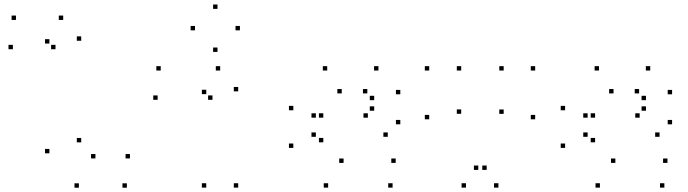

<svg xmlns="http://www.w3.org/2000/svg" viewBox="-20 -846 3140 876"><path d="M558.8 10.4V-9.6H538.8V10.4ZM572.9 -123.2V-143.2H552.9V-123.2ZM415.4 -123.2V-143.2H395.4V-123.2ZM350.5 -196.5V-216.5H330.5V-196.5ZM350.5 -660V-680H330.5V-660ZM268.3 -755V-775H248.3V-755ZM52.9 -755V-775H32.9V-755ZM38.8 -621.4V-641.4H18.8V-621.4ZM233.2 -621.4V-641.4H213.2V-621.4ZM205.4 -647.3V-667.3H185.4V-647.3ZM205.4 -146.5V-166.5H185.4V-146.5ZM339.9 10.4V-9.6H319.9V10.4Z M1066.8 10V-10H1046.8V10ZM1066.8 -429.2V-449.2H1046.8V-429.2ZM984.6 -524.2V-544.2H964.6V-524.2ZM713.3 -524.2V-544.2H693.3V-524.2ZM699.2 -390.6V-410.6H679.2V-390.6ZM949.4 -390.6V-410.6H929.4V-390.6ZM921 -416.5V-436.5H901V-416.5ZM921 10V-10H901V10ZM1074.6 -707.6V-727.6H1054.6V-707.6ZM972.3 -805.5V-825.5H952.3V-805.5ZM869.7 -707.6V-727.6H849.7V-707.6ZM972.3 -609.2V-629.2H952.3V-609.2Z M1771.2 10V-10H1751.2V10ZM1785.3 -102.8V-122.8H1765.3V-102.8ZM1547.6 -102.8V-122.8H1527.6V-102.8ZM1455.1 -196.7V-216.7H1435.1V-196.7ZM1455.1 -309.2V-329.2H1435.1V-309.2ZM1539.2 -419.8V-439.8H1519.2V-419.8ZM1655.9 -419.8V-439.8H1635.9V-419.8ZM1687.2 -388.9V-408.9H1667.2V-388.9ZM1687.2 -340.8V-360.8H1667.2V-340.8ZM1658.4 -309.1V-329.1H1638.4V-309.1ZM1421.1 -309.1V-329.1H1401.1V-309.1ZM1421.1 -221.8V-241.8H1401.1V-221.8ZM1749.2 -221.8V-241.8H1729.2V-221.8ZM1806.4 -278.8V-298.8H1786.4V-278.8ZM1806.4 -415.8V-435.8H1786.4V-415.8ZM1706.7 -524.2V-544.2H1686.7V-524.2ZM1472.9 -524.2V-544.2H1452.9V-524.2ZM1318.3 -342.9V-362.9H1298.3V-342.9ZM1318.3 -171.2V-191.2H1298.3V-171.2ZM1477.1 10V-10H1457.1V10Z M2254 10V-10H2234V10ZM2421.7 -301.7V-321.7H2401.7V-301.7ZM2421.7 -524.2V-544.2H2401.7V-524.2ZM2278 -524.2V-544.2H2258V-524.2ZM2278 -326.5V-346.5H2258V-326.5ZM2162.2 -70.8V-90.8H2142.2V-70.8ZM2200.4 -70.8V-90.8H2180.4V-70.8ZM2084.2 -326.8V-346.8H2064.2V-326.8ZM2084.2 -524.2V-544.2H2064.2V-524.2ZM1938.3 -524.2V-544.2H1918.3V-524.2ZM1938.3 -301.7V-321.7H1918.3V-301.7ZM2106 10V-10H2086V10Z M3011.2 10V-10H2991.2V10ZM3025.3 -102.8V-122.8H3005.3V-102.8ZM2787.6 -102.8V-122.8H2767.6V-102.8ZM2695.1 -196.7V-216.7H2675.1V-196.7ZM2695.1 -309.2V-329.2H2675.1V-309.2ZM2779.2 -419.8V-439.8H2759.2V-419.8ZM2895.9 -419.8V-439.8H2875.9V-419.8ZM2927.2 -388.9V-408.9H2907.2V-388.9ZM2927.2 -340.8V-360.8H2907.2V-340.8ZM2898.4 -309.1V-329.1H2878.4V-309.1ZM2661.1 -309.1V-329.1H2641.1V-309.1ZM2661.1 -221.8V-241.8H2641.1V-221.8ZM2989.2 -221.8V-241.8H2969.2V-221.8ZM3046.4 -278.8V-298.8H3026.4V-278.8ZM3046.4 -415.8V-435.8H3026.4V-415.8ZM2946.7 -524.2V-544.2H2926.7V-524.2ZM2712.9 -524.2V-544.2H2692.9V-524.2ZM2558.3 -342.9V-362.9H2538.3V-342.9ZM2558.3 -171.2V-191.2H2538.3V-171.2ZM2717.1 10V-10H2697.1V10Z"/></svg>

Font: Monaspace Krypton Dots Var
Style: Regular
Weight: 400
Designer: Riley Cran and the Lettermatic Team
Version: Version 1.100 (Monaspace Krypton Dots)